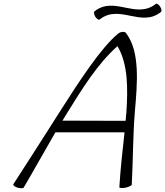

<svg xmlns="http://www.w3.org/2000/svg" viewBox="-20 -1003 891 1036"><path d="M518 -898C625 -983 741 -853 848 -938C854 -942 852 -955 844 -967C837 -979 826 -986 821 -982C713 -897 598 -1027 490 -942C485 -938 487 -925 494 -913C502 -901 512 -894 518 -898ZM108 9C164 -86 224 -195 279 -289H652C641 -190 630 -91 624 7C624 12 638 13 656 10C674 6 690 -1 691 -7C698 -139 697 -271 708 -404C721 -554 736 -722 662 -822C659 -828 653 -831 644 -831C635 -831 626 -828 618 -822C525 -747 400 -553 307 -407C223 -274 123 -119 52 -9C49 -4 58 4 73 9C89 14 104 14 108 9ZM342 -393C421 -520 505 -658 614 -754C672 -655 670 -524 662 -396C660 -381 659 -366 658 -351L317 -352C325 -366 334 -380 342 -393Z"/></svg>

Font: Nupuram ExtraLight Oblique
Style: Regular
Weight: 200
Designer: Santhosh Thottingal (santhosh.thottingal@gmail.com)
Foundry: SMC
Version: Version 1.000